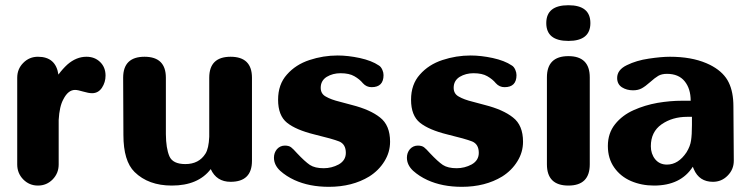

<svg xmlns="http://www.w3.org/2000/svg" viewBox="-20 -721 2928 746"><path d="M369.1 -480Q390.1 -459.5 390.1 -427.2Q390.1 -401.4 376 -379.9Q361.8 -358.9 337.9 -358.9Q324.2 -358.9 303.2 -365.2Q282.2 -371.6 271.5 -371.6Q244.6 -371.6 226.1 -335Q210.9 -307.6 208 -254.9V-82Q208 -47.9 184.6 -23.9Q161.1 0 127.4 0Q93.8 0 70.3 -23.9Q46.9 -47.9 46.9 -82V-418.9Q46.9 -453.1 70.3 -476.6Q93.8 -500.5 127.4 -500.5Q196.8 -500.5 207 -431.2Q223.1 -453.1 241.7 -470.2Q276.4 -500.5 315.9 -500.5Q348.1 -500.5 369.1 -480Z M959 -96.2Q959 -14.6 876 -14.6Q821.3 -14.6 798.8 -64Q750 0 647.5 0Q556.6 0 502.9 -52.7Q459.5 -95.2 459.5 -196.8L458.5 -418.9Q458.5 -500.5 541.5 -500.5Q624.5 -500.5 624.5 -418.9V-199.7Q625 -144.5 638.2 -113.8Q651.4 -83.5 700.2 -83.5Q752.9 -83.5 778.3 -124Q791 -144 793 -189.5V-418.9Q793 -500.5 876 -500.5Q959 -500.5 959 -418.9Z M1456.5 -264.6Q1495.6 -234.4 1495.6 -170.4Q1495.6 -129.4 1473.6 -94.2Q1451.7 -58.6 1414.6 -35.2Q1348.6 4.9 1257.8 4.9Q1181.6 4.9 1124 -21.5Q1092.3 -36.1 1068.4 -57.6Q1044.4 -80.1 1044.4 -108.4Q1044.4 -127.4 1056.2 -141.6Q1068.8 -155.3 1086.9 -155.3Q1102.1 -155.3 1110.8 -148.9Q1119.1 -142.6 1133.8 -126Q1164.6 -93.3 1184.1 -80.1Q1203.6 -67.4 1237.8 -67.4Q1268.6 -67.4 1295.9 -82Q1323.7 -97.7 1323.7 -127Q1323.7 -160.6 1297.9 -171.4Q1272 -181.6 1201.2 -198.7Q1129.9 -216.3 1095.2 -244.1Q1060.5 -272 1060.5 -333.5Q1060.5 -393.1 1094.7 -431.2Q1128.9 -470.2 1182.6 -487.8Q1235.8 -505.4 1292 -505.4Q1332 -505.4 1377.9 -495.6Q1424.3 -485.4 1451.7 -466.8Q1460.4 -461.9 1465.8 -449.2Q1470.2 -439 1470.2 -429.2Q1470.2 -382.3 1423.8 -382.3Q1403.8 -382.3 1390.1 -397.5Q1377.4 -413.1 1356.9 -424.8Q1336.9 -436.5 1303.2 -436.5Q1272.9 -436.5 1249.5 -422.4Q1226.1 -407.7 1226.1 -379.9Q1226.1 -356.4 1246.1 -345.7Q1266.1 -334 1300.3 -325.7L1347.7 -313Q1418.5 -294.9 1456.5 -264.6Z M1973.1 -264.6Q2012.2 -234.4 2012.2 -170.4Q2012.2 -129.4 1990.2 -94.2Q1968.3 -58.6 1931.2 -35.2Q1865.2 4.9 1774.4 4.9Q1698.2 4.9 1640.6 -21.5Q1608.9 -36.1 1585 -57.6Q1561 -80.1 1561 -108.4Q1561 -127.4 1572.8 -141.6Q1585.4 -155.3 1603.5 -155.3Q1618.7 -155.3 1627.4 -148.9Q1635.7 -142.6 1650.4 -126Q1681.2 -93.3 1700.7 -80.1Q1720.2 -67.4 1754.4 -67.4Q1785.2 -67.4 1812.5 -82Q1840.3 -97.7 1840.3 -127Q1840.3 -160.6 1814.5 -171.4Q1788.6 -181.6 1717.8 -198.7Q1646.5 -216.3 1611.8 -244.1Q1577.1 -272 1577.1 -333.5Q1577.1 -393.1 1611.3 -431.2Q1645.5 -470.2 1699.2 -487.8Q1752.4 -505.4 1808.6 -505.4Q1848.6 -505.4 1894.5 -495.6Q1940.9 -485.4 1968.3 -466.8Q1977.1 -461.9 1982.4 -449.2Q1986.8 -439 1986.8 -429.2Q1986.8 -382.3 1940.4 -382.3Q1920.4 -382.3 1906.7 -397.5Q1894 -413.1 1873.5 -424.8Q1853.5 -436.5 1819.8 -436.5Q1789.6 -436.5 1766.1 -422.4Q1742.7 -407.7 1742.7 -379.9Q1742.7 -356.4 1762.7 -345.7Q1782.7 -334 1816.9 -325.7L1864.3 -313Q1935.1 -294.9 1973.1 -264.6Z M2188.5 -562Q2102.5 -562 2102.5 -631.3Q2102.5 -700.7 2188.5 -700.7Q2273.9 -700.7 2273.9 -631.3Q2273.9 -562 2188.5 -562ZM2188.5 -502.9Q2271.5 -502.9 2271.5 -420.4V-82.5Q2271.5 0 2188.5 0Q2105 0 2105 -82.5V-420.4Q2105 -502.9 2188.5 -502.9Z M2668.5 -267.1H2650.4Q2592.3 -267.1 2550.3 -237.8Q2508.8 -208.5 2508.8 -152.8Q2508.8 -123.5 2525.4 -102.5Q2542.5 -81.5 2571.3 -81.5Q2615.7 -81.5 2647.5 -129.4Q2662.1 -153.3 2665 -175.3Q2668.5 -197.3 2668.5 -235.4ZM2829.6 -307.6 2831.1 -96.7Q2831.1 -62.5 2807.1 -38.6Q2783.7 -14.6 2750 -14.6Q2696.8 -14.6 2675.8 -63.5L2671.9 -73.2Q2625 0 2521 0Q2472.7 0 2431.6 -17.6Q2391.1 -35.2 2366.7 -69.8Q2341.8 -105 2341.8 -153.8Q2341.8 -203.6 2370.1 -238.8Q2397.9 -273.4 2441.9 -293Q2485.4 -312.5 2534.7 -321.3Q2584 -329.6 2629.9 -329.6H2663.6Q2663.6 -376.5 2640.1 -405.3Q2616.7 -434.1 2571.3 -434.1Q2551.3 -434.1 2537.6 -426.3Q2524.4 -418.5 2505.9 -401.9Q2487.8 -385.7 2473.6 -377.9Q2459.5 -370.1 2439.5 -370.1Q2415 -370.1 2396.5 -381.8Q2377.9 -394 2377.9 -418Q2377.9 -449.7 2415.5 -467.8Q2453.1 -486.3 2501 -493.2Q2549.3 -500.5 2583 -500.5Q2665.5 -500.5 2724.1 -475.6L2727.5 -474.1Q2739.7 -468.8 2749 -463.4Q2793.5 -438 2811.5 -400.4Q2829.6 -363.3 2829.6 -307.6Z"/></svg>

Font: inglobal
Style: Bold
Weight: 700
Designer: Andrey Kochetov, Denis Davydov, Evgeny Yurtaev
Foundry: inglobal.ru
Version: Version 1.00 September 25, 2014, initial release